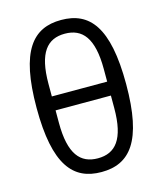

<svg xmlns="http://www.w3.org/2000/svg" viewBox="-114 -836 790 932"><g transform="rotate(-15 281.0 -370.0)"><path d="M281 -752C139 -752 56 -658 56 -370C56 -82 139 12 281 12C423 12 506 -82 506 -370C506 -658 423 -752 281 -752ZM142 -468C142 -625 193 -683 281 -683C369 -683 420 -625 420 -468V-405H142ZM281 -57C193 -57 142 -115 142 -272V-335H420V-272C420 -115 369 -57 281 -57Z"/></g></svg>

Font: LVC Sans
Style: Regular
Weight: 400
Designer: Mike Abbink, Paul van der Laan, Pieter van Rosmalen
Foundry: Bold Monday
Version: Version 3.0